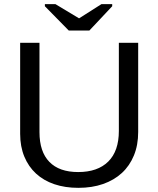

<svg xmlns="http://www.w3.org/2000/svg" viewBox="-20 -894 762 924"><path d="M357 10Q293 10 241.5 -7.5Q190 -25 153.5 -58.5Q117 -92 97 -140.5Q77 -189 77 -250V-688H170V-258Q170 -164 217.5 -115Q265 -66 356 -66Q450 -66 501 -116.5Q552 -167 552 -264V-688H645V-259Q645 -196 624.5 -146Q604 -96 566.5 -61.5Q529 -27 476 -8.5Q423 10 357 10ZM410 -747H311L196 -864V-874H247L360 -806H361L468 -874H520V-864Z"/></svg>

Font: Libra Sans
Style: Regular
Weight: 400
Foundry: Context Ltd
Version: Version 1.000; ttfautohint (v1.3)